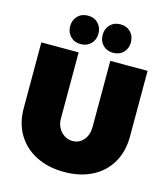

<svg xmlns="http://www.w3.org/2000/svg" viewBox="-134 -1033 1009 1154"><g transform="rotate(15 370.5 -456.5)"><path d="M374 -177Q415 -177 442 -208.5Q469 -240 469 -291V-701H701V-291Q701 -199 660.5 -129.5Q620 -60 546 -22Q472 16 373 16Q274 16 198.5 -22Q123 -60 81.5 -129.5Q40 -199 40 -291V-701H272V-291Q272 -241 302 -209Q332 -177 374 -177ZM358 -840Q358 -802 333.5 -777Q309 -752 270 -752Q231 -752 206.5 -777Q182 -802 182 -840Q182 -879 206.5 -904Q231 -929 270 -929Q309 -929 333.5 -904Q358 -879 358 -840ZM560 -840Q560 -802 535.5 -777Q511 -752 472 -752Q433 -752 408.5 -777Q384 -802 384 -840Q384 -879 408.5 -904Q433 -929 472 -929Q511 -929 535.5 -904Q560 -879 560 -840Z"/></g></svg>

Font: Gontserrat Black
Style: Regular
Weight: 900
Designer: Julieta Ulanovsky
Foundry: Julieta Ulanovsky
Version: Version 6.001